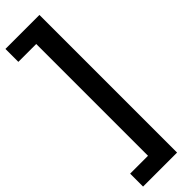

<svg xmlns="http://www.w3.org/2000/svg" viewBox="-362 -801 1014 1014"><g transform="rotate(-45 145.0 -294.0)"><path d="M-17.5 220V123.5H116V-711.5H-17.5V-808H236.5V220Z"/></g></svg>

Font: Encode Sans Condensed Condensed SemiBold
Style: Regular
Weight: 600
Width: 3
Designer: Multiple Designers
Foundry: Impallari Type
Version: Version 3.000; ttfautohint (v1.8.3) -l 8 -r 50 -G 200 -x 14 